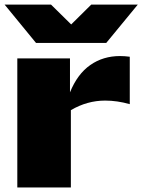

<svg xmlns="http://www.w3.org/2000/svg" viewBox="-30 -822 624 842"><path d="M45.9 0V-565.9H276.9V-417Q309.6 -497.6 366 -536.9Q422.4 -576.2 496.1 -576.2Q516.6 -576.2 539.1 -573.2V-365.2Q483.9 -380.9 431.2 -380.9Q352.1 -380.9 280.8 -338.9V0ZM436 -633.8H127.9L-9.8 -801.8H193.8L282.2 -714.8L370.1 -801.8H574.2Z"/></svg>

Font: Mattone
Style: Bold
Weight: 700
Width: 6
Designer: Nunzio Mazzaferro
Foundry: Collletttivo
Version: Version 2.000;Glyphs 3.2 (3217)